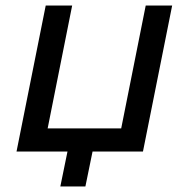

<svg xmlns="http://www.w3.org/2000/svg" viewBox="-20 -550 685 697"><path d="M605 -530H509L420 -84H153L242 -530H146L40 0H225L199 127H290L316 0H499Z"/></svg>

Font: AWKNG-Font Medium
Style: Italic
Weight: 500
Italic angle: -11.3°
Designer: Awakening Church
Foundry: Awakening Church
Version: Version 1.700;PS 001.700;hotconv 1.0.88;makeotf.lib2.5.64775